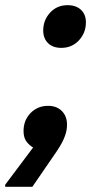

<svg xmlns="http://www.w3.org/2000/svg" viewBox="-69 -564 371 742"><path d="M168 -379Q135 -379 116.5 -397.5Q98 -416 98 -446Q98 -486 124.5 -515Q151 -544 192 -544Q225 -544 244 -526Q263 -508 263 -478Q263 -437 236 -408Q209 -379 168 -379ZM59 6Q46 -1 34 -16Q22 -31 22 -58Q22 -99 49 -127Q76 -155 117 -155Q150 -155 170 -135Q190 -115 190 -82Q190 -60 182 -38.5Q174 -17 161.5 3Q149 23 137 40L56 158H-49V150Z"/></svg>

Font: Kufam SemiBold
Style: Italic
Weight: 600
Italic angle: -11°
Designer: Artur Schmal
Foundry: Original Type
Version: Version 1.301; ttfautohint (v1.8.3)